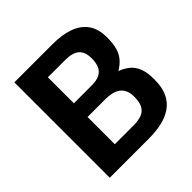

<svg xmlns="http://www.w3.org/2000/svg" viewBox="-180 -828 972 972"><g transform="rotate(-45 306.0 -341.5)"><path d="M63 0V-683H335Q403 -683 452 -666Q501 -649 528.5 -611.5Q556 -574 556 -511Q556 -468 547.5 -438.5Q539 -409 521.5 -388.5Q504 -368 476 -351Q506 -340 528.5 -321.5Q551 -303 563 -272.5Q575 -242 575 -192Q575 -137 558 -100Q541 -63 509.5 -41Q478 -19 436 -9.5Q394 0 344 0ZM201 -102H334Q369 -102 392.5 -110.5Q416 -119 428.5 -141Q441 -163 441 -202Q441 -232 431 -251Q421 -270 405 -279.5Q389 -289 369.5 -293Q350 -297 331 -297H201ZM201 -395H330Q364 -395 385 -405.5Q406 -416 416 -437.5Q426 -459 426 -492Q426 -539 401.5 -560Q377 -581 325 -581H201Z"/></g></svg>

Font: Cairo Play
Style: Bold
Weight: 700
Version: Version 3.119